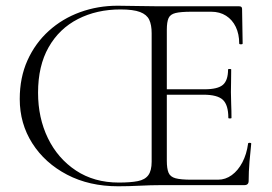

<svg xmlns="http://www.w3.org/2000/svg" viewBox="-20 -647 950 671"><path d="M393 4Q292 4 214.5 -36.5Q137 -77 93 -146Q49 -215 49 -301Q49 -376 76 -436Q103 -496 150.5 -539Q198 -582 260 -604.5Q322 -627 391 -627Q419 -627 460.5 -626Q502 -625 536 -625H816Q826 -625 826 -616L828 -495Q828 -492 822 -492Q816 -492 816 -495Q816 -528 804 -553Q792 -578 770 -592Q748 -606 718 -606H649Q612 -606 593.5 -601.5Q575 -597 569 -583.5Q563 -570 563 -543V-85Q563 -58 569 -43.5Q575 -29 593.5 -24Q612 -19 649 -19H742Q768 -19 790 -35Q812 -51 827 -79.5Q842 -108 847 -145Q847 -148 852.5 -148Q858 -148 858 -145Q855 -119 852 -82.5Q849 -46 849 -15Q849 0 834 0H542Q508 0 468.5 2Q429 4 393 4ZM778 -235Q778 -280 759 -298Q740 -316 691 -316H538V-335H695Q741 -335 759 -350.5Q777 -366 777 -404Q777 -406 782.5 -406Q788 -406 788 -404Q788 -375 787.5 -359Q787 -343 787 -325Q787 -303 788 -281.5Q789 -260 789 -235Q789 -233 783.5 -233Q778 -233 778 -235ZM395 -9Q436 -9 461.5 -14Q487 -19 498.5 -35Q510 -51 510 -82V-531Q510 -560 501.5 -578Q493 -596 469.5 -605Q446 -614 401 -614Q318 -614 252.5 -580.5Q187 -547 150 -482Q113 -417 113 -323Q113 -235 147.5 -164Q182 -93 245.5 -51Q309 -9 395 -9Z"/></svg>

Font: Cormorant Garamond Light
Style: Regular
Weight: 300
Designer: Christian Thalmann (Catharsis Fonts)
Foundry: Catharsis Fonts
Version: Version 4.001